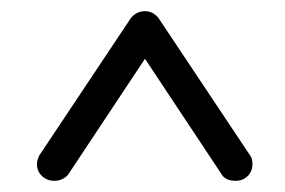

<svg xmlns="http://www.w3.org/2000/svg" viewBox="-20 -802 509 343"><path d="M77 -479Q64 -479 55 -487.5Q46 -496 46 -509Q46 -514 47.5 -517.5Q49 -521 50 -524L214 -770Q224 -782 239 -782Q247 -782 253 -778.5Q259 -775 263 -770L427 -524Q431 -519 431 -509Q431 -496 422.5 -487.5Q414 -479 401 -479Q384 -479 377 -489L239 -697L101 -489Q91 -479 77 -479Z"/></svg>

Font: ComfortaaLight
Style: Regular
Weight: 300
Designer: Johan Aakerlund
Foundry: Johan Aakerlund
Version: Version 3.104; ttfautohint (v1.8.1.43-b0c9)